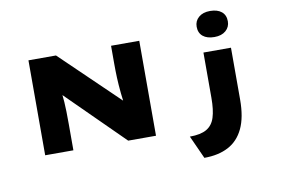

<svg xmlns="http://www.w3.org/2000/svg" viewBox="-100 -1000 2047 1394"><g transform="rotate(-10 924.0 -302.5)"><path d="M164 0V-700H367L829 -255L793 -269Q787 -314 783.5 -349Q780 -384 778 -412.5Q776 -441 775 -466Q774 -491 773.5 -516Q773 -541 773 -570V-700H981V0H776L281 -490L352 -466Q355 -454 358 -439.5Q361 -425 363.5 -405Q366 -385 368 -356Q370 -327 371 -286.5Q372 -246 372 -191V0ZM1299 219 1222 49Q1302 49 1346 23.5Q1390 -2 1407.5 -57Q1425 -112 1425 -201V-535H1628V-153Q1628 -22 1589 60Q1550 142 1476.5 180.5Q1403 219 1299 219ZM1524 -632Q1470 -632 1439.5 -657Q1409 -682 1409 -728Q1409 -770 1440 -797Q1471 -824 1524 -824Q1578 -824 1608.5 -799Q1639 -774 1639 -728Q1639 -686 1608 -659Q1577 -632 1524 -632Z"/></g></svg>

Font: Lexend Zetta Black
Style: Regular
Weight: 900
Designer: Bonnie Shaver-Troup, Thomas Jockin
Foundry: Lexend
Version: Version 1.007